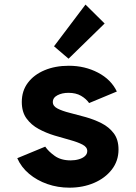

<svg xmlns="http://www.w3.org/2000/svg" viewBox="-20 -825 602 852"><path d="M288.1 7.8Q236.3 7.8 190.2 -8.3Q144 -24.4 109.1 -53.7Q74.2 -83 56.6 -123L180.7 -174.3Q194.8 -153.3 222.7 -133.3Q250.5 -113.3 293.5 -113.3Q313 -113.3 329.8 -118.2Q346.7 -123 356.9 -132.3Q367.2 -141.6 367.2 -154.8Q367.2 -172.4 346.2 -183.3Q325.2 -194.3 292.2 -203.4Q259.3 -212.4 221.9 -223.6Q184.6 -234.9 151.6 -252.7Q118.7 -270.5 97.7 -299.3Q76.7 -328.1 76.7 -372.6Q76.7 -421.9 103.8 -457.8Q130.9 -493.7 178 -513.4Q225.1 -533.2 285.6 -533.2Q356.4 -533.2 414.8 -502.7Q473.1 -472.2 498.5 -418.9L375.5 -367.7Q362.3 -386.7 339.6 -399.9Q316.9 -413.1 283.7 -413.1Q255.4 -413.1 234.9 -402.3Q214.4 -391.6 214.4 -372.1Q214.4 -354 235.4 -343.3Q256.3 -332.5 289.6 -324.2Q322.8 -315.9 360.1 -305.4Q397.5 -294.9 430.7 -278.1Q463.9 -261.2 484.9 -233.4Q505.9 -205.6 505.9 -161.6Q505.9 -110.8 476.1 -72.5Q446.3 -34.2 397 -13.2Q347.7 7.8 288.1 7.8ZM284.2 -564.5 219.7 -619.6 359.4 -804.7 444.3 -720.7Z"/></svg>

Font: Reddit Mono ExtraBold
Style: Regular
Weight: 800
Monospace: yes
Designer: Stephen Hutchings
Foundry: Reddit
Version: Version 1.014